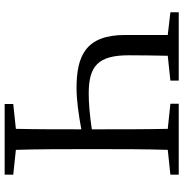

<svg xmlns="http://www.w3.org/2000/svg" viewBox="-2 -766 769 804"><g transform="rotate(90 382.0 -364.5)"><path d="M712 -694V-729H415V-694L520 -683C522 -587 522 -489 522 -392V-365C461 -356 412 -352 372 -352C257 -352 212 -391 212 -520C212 -573 213 -629 214 -683L318 -694V-729H32V-694L127 -683V-504C127 -338 216 -301 350 -301C400 -301 462 -310 522 -321C522 -226 522 -135 520 -47L416 -36V0H712V-36L608 -47C605 -143 605 -241 605 -337V-392C605 -491 605 -588 608 -683Z"/></g></svg>

Font: Source Han Serif
Style: Regular
Weight: 400
Designer: Ryoko NISHIZUKA 西塚涼子 (kana & ideographs); Frank Grießhammer (Latin, Greek & Cyrillic); Wenlong ZHANG 张文龙 (bopomofo); San
Foundry: Adobe Systems Incorporated
Version: Version 1.001;PS 1.001;hotconv 16.6.54;makeotf.lib2.5.65590